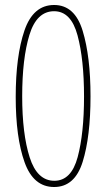

<svg xmlns="http://www.w3.org/2000/svg" viewBox="-20 -744 427 770"><path d="M197 -724Q113 -724 78 -621.5Q43 -519 43 -355Q43 -193 78.5 -93.5Q114 6 197 6Q280 6 311.5 -95Q343 -196 343 -358Q343 -517 311.5 -620.5Q280 -724 197 -724ZM197 -699Q265 -699 291 -602Q317 -505 317 -357Q317 -209 291.5 -114Q266 -19 198 -19Q129 -19 99 -113Q69 -207 69 -358Q69 -509 98 -604Q127 -699 197 -699Z"/></svg>

Font: Noto Sans Arabic Condensed Thin
Style: Regular
Weight: 250
Width: 3
Designer: Nadine Chahine
Foundry: Monotype Imaging Inc.
Version: 1.001